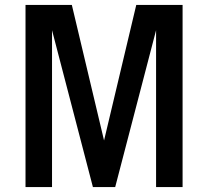

<svg xmlns="http://www.w3.org/2000/svg" viewBox="-20 -755 840 775"><path d="M83 0V-735H270L400 -188L530 -735H717V0H610V-633L445 0H355L190 -633V0Z"/></svg>

Font: Iosevka Aile Semibold
Style: Regular
Weight: 600
Designer: Belleve Invis
Foundry: Belleve Invis
Version: Version 31.1.0; ttfautohint (v1.8.4)